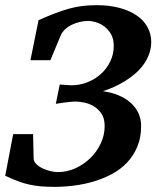

<svg xmlns="http://www.w3.org/2000/svg" viewBox="-30 -707 614 743"><path d="M555.2 -544.9Q555.2 -520 547.1 -498Q539.1 -476.1 525.4 -457Q511.7 -438 493.2 -422.1Q474.6 -406.2 453.9 -393.3Q433.1 -380.4 411.1 -370.6Q389.2 -360.8 368.2 -354Q401.4 -349.6 428.7 -338.1Q456.1 -326.7 475.3 -309.6Q494.6 -292.5 505.4 -269.8Q516.1 -247.1 516.1 -219.2Q516.1 -174.3 501.5 -139.4Q486.8 -104.5 461.9 -78.1Q437 -51.8 403.8 -33.9Q370.6 -16.1 333.3 -4.9Q295.9 6.3 256.8 11.2Q217.8 16.1 181.2 16.1Q152.3 16.1 129.4 14.2Q106.4 12.2 84.7 7.6Q63 2.9 40.5 -5.4Q18.1 -13.7 -9.8 -26.9L21 -188H98.1L100.1 -94.2Q100.6 -81.5 111.1 -71.5Q121.6 -61.5 136.5 -54.7Q151.4 -47.9 167.2 -44.4Q183.1 -41 193.8 -41Q229 -41 261.5 -55.7Q293.9 -70.3 319.3 -95Q344.7 -119.6 359.9 -151.9Q375 -184.1 375 -219.2Q375 -249.5 362.1 -268.1Q349.1 -286.6 331.1 -296.9Q313 -307.1 293.9 -310.5Q274.9 -314 263.2 -314Q252.9 -314 239.5 -312.5Q226.1 -311 214.4 -309.6Q200.2 -307.6 186 -305.2L201.2 -379.9Q221.7 -378.4 231.7 -377.7Q241.7 -377 247.1 -377Q278.8 -377 308.3 -388.7Q337.9 -400.4 360.6 -420.9Q383.3 -441.4 396.7 -469.2Q410.2 -497.1 410.2 -529.8Q410.2 -556.2 399.7 -574.5Q389.2 -592.8 374 -604.2Q358.9 -615.7 341.8 -620.8Q324.7 -626 311 -626Q296.4 -626 280 -622.3Q263.7 -618.7 248.8 -611.6Q233.9 -604.5 221.9 -593.5Q210 -582.5 204.1 -567.9L165 -474.1H87.9L119.1 -628.9Q155.3 -645 184.3 -656Q213.4 -667 239.5 -674.1Q265.6 -681.2 291 -684.1Q316.4 -687 345.2 -687Q393.6 -687 432.4 -676.5Q471.2 -666 498.5 -647.5Q525.9 -628.9 540.5 -602.5Q555.2 -576.2 555.2 -544.9Z"/></svg>

Font: Charis SIL Cyr
Style: Bold Italic
Weight: 700
Italic angle: -11°
Foundry: SIL International
Version: Version 5.000